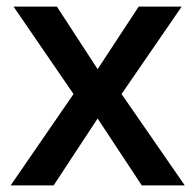

<svg xmlns="http://www.w3.org/2000/svg" viewBox="-20 -560 591 580"><path d="M12.2 0H142.1L274.9 -202.1L408.2 0H538.1L347.2 -275.9L528.8 -540H398.9L274.9 -351.1L151.9 -540H21L202.1 -275.9Z"/></svg>

Font: Open Sans 600
Style: Regular
Weight: 600
Foundry: Ascender Corporation
Version: Version 1.100;PS 001.100;hotconv 1.0.88;makeotf.lib2.5.64775